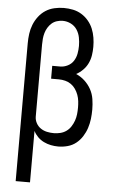

<svg xmlns="http://www.w3.org/2000/svg" viewBox="-62 -785 625 1041"><g transform="rotate(5 250.0 -264.0)"><path d="M64 215V-535Q64 -561 67.5 -587Q71 -613 80.5 -637Q90 -661 106 -682Q122 -703 143.5 -717Q165 -731 191 -737Q217 -743 243 -743Q268 -743 292.5 -738Q317 -733 338.5 -720Q360 -707 376.5 -687.5Q393 -668 402.5 -645Q412 -622 416 -597Q420 -572 420 -547Q420 -524 416.5 -501Q413 -478 403 -457Q393 -436 376.5 -419.5Q360 -403 340 -392Q366 -381 387 -361.5Q408 -342 421.5 -317.5Q435 -293 439.5 -264.5Q444 -236 444 -208Q444 -182 441 -156.5Q438 -131 430 -106.5Q422 -82 408 -60Q394 -38 374 -22Q354 -6 328.5 1Q303 8 277 8Q257 8 237 4Q217 0 198.5 -9Q180 -18 165.5 -32.5Q151 -47 142 -65V215ZM247 -62Q265 -62 283 -66.5Q301 -71 315.5 -81.5Q330 -92 340 -107.5Q350 -123 356 -140Q362 -157 364 -175Q366 -193 366 -212Q366 -229 364 -246.5Q362 -264 356 -280.5Q350 -297 340 -311.5Q330 -326 316 -336Q302 -346 284.5 -350.5Q267 -355 250 -355H207V-425H250Q271 -425 291 -435Q311 -445 322.5 -463Q334 -481 338 -502.5Q342 -524 342 -545Q342 -568 337.5 -591Q333 -614 320.5 -633Q308 -652 287 -662.5Q266 -673 243 -673Q227 -673 211 -668Q195 -663 183 -652.5Q171 -642 162.5 -628Q154 -614 149.5 -598.5Q145 -583 143.5 -567Q142 -551 142 -535V-143Q142 -125 151 -108Q160 -91 175.5 -80.5Q191 -70 209.5 -66Q228 -62 247 -62Z"/></g></svg>

Font: Iosevka NFM
Style: Regular
Weight: 400
Monospace: yes
Designer: Belleve Invis
Foundry: Belleve Invis
Version: Version 29.0.4; ttfautohint (v1.8.4);Nerd Fonts 3.3.0